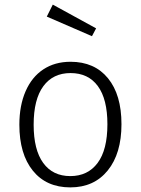

<svg xmlns="http://www.w3.org/2000/svg" viewBox="-20 -802 611 833"><path d="M507 -263Q507 -136 447.5 -62.5Q388 11 285 11Q181 11 122.5 -61.5Q64 -134 64 -261Q64 -344 91 -406Q118 -468 168 -501Q218 -534 286 -534Q390 -534 448.5 -462.5Q507 -391 507 -263ZM126 -261Q126 -152 167.5 -95Q209 -38 285 -38Q361 -38 403.5 -95Q446 -152 446 -263Q446 -372 404.5 -428.5Q363 -485 286 -485Q210 -485 168 -428Q126 -371 126 -261ZM397 -679 379 -645 183 -730 209 -782Z"/></svg>

Font: Statis Sans Light
Style: Regular
Weight: 300
Designer: bBox Type GmbH
Foundry: bBox Type GmbH
Version: Version 1.000